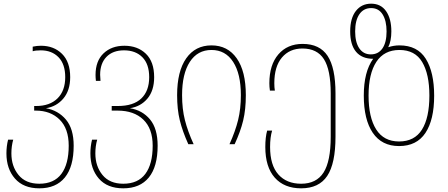

<svg xmlns="http://www.w3.org/2000/svg" viewBox="-20 -785 2436 1045"><path d="M15 50Q15 11 24 -25H52Q42 10 42 50Q42 120 81 167.5Q120 215 194 215Q274 215 314 161.5Q354 108 354 8Q354 -85 304.5 -134Q255 -183 175 -183H166V-208H176Q251 -208 293 -249.5Q335 -291 335 -365Q335 -436 298.5 -473.5Q262 -511 202 -511Q173 -511 158 -506V-531Q180 -536 203 -536Q273 -536 317.5 -492Q362 -448 362 -365Q362 -293 325 -249Q288 -205 230 -196Q297 -184 339 -134Q381 -84 381 8Q381 122 333 181Q285 240 194 240Q108 240 61.5 187Q15 134 15 50Z M472 50Q472 11 481 -25H509Q499 10 499 50Q499 120 538 167.5Q577 215 651 215Q731 215 771 161.5Q811 108 811 8Q811 -85 760 -134Q709 -183 620 -183H588V-208H621Q706 -208 749 -249Q792 -290 792 -365Q792 -436 755 -473.5Q718 -511 655 -511Q594 -511 559.5 -475.5Q525 -440 525 -378Q525 -365 527 -345H502Q500 -363 500 -377Q500 -453 543.5 -494.5Q587 -536 657 -536Q729 -536 774 -492.5Q819 -449 819 -365Q819 -292 782.5 -248.5Q746 -205 687 -196Q755 -185 796.5 -135Q838 -85 838 8Q838 122 790 181Q742 240 651 240Q564 240 518 187Q472 134 472 50Z M944 -267Q944 -397 993.5 -467.5Q1043 -538 1131 -538Q1219 -538 1268.5 -467.5Q1318 -397 1318 -267Q1318 -189 1303.5 -129Q1289 -69 1257 0H1229Q1261 -71 1276 -132Q1291 -193 1291 -267Q1291 -383 1249 -448Q1207 -513 1131 -513Q1055 -513 1013 -448Q971 -383 971 -267Q971 -192 986.5 -131Q1002 -70 1034 0H1005Q973 -71 958.5 -130.5Q944 -190 944 -267Z M1424 15Q1424 -38 1434 -74H1461Q1450 -38 1450 15Q1450 114 1495 164.5Q1540 215 1619 215Q1702 215 1741 154Q1780 93 1780 -41V-277Q1780 -405 1743 -463Q1706 -521 1626 -521Q1556 -521 1514.5 -472Q1473 -423 1473 -332Q1473 -309 1476 -292H1449Q1446 -312 1446 -332Q1446 -432 1495 -489Q1544 -546 1627 -546Q1720 -546 1763 -481Q1806 -416 1806 -277V-41Q1806 105 1761 172.5Q1716 240 1619 240Q1527 240 1475.5 182Q1424 124 1424 15Z M1960 -265Q1960 -394 2011 -465Q1950 -465 1918 -503Q1886 -541 1886 -614Q1886 -686 1917 -725.5Q1948 -765 2000 -765Q2053 -765 2081.5 -724Q2110 -683 2110 -614Q2110 -562 2093 -528Q2123 -538 2154 -538Q2252 -538 2297.5 -465Q2343 -392 2343 -264Q2343 -133 2295.5 -61.5Q2248 10 2152 10Q2058 10 2009 -62Q1960 -134 1960 -265ZM2084 -614Q2084 -672 2062.5 -706.5Q2041 -741 2000 -741Q1959 -741 1936 -707.5Q1913 -674 1913 -614Q1913 -555 1935.5 -522Q1958 -489 1998 -489Q2039 -489 2061.5 -521.5Q2084 -554 2084 -614ZM2317 -265Q2317 -381 2278 -447Q2239 -513 2154 -513Q2071 -513 2028.5 -448.5Q1986 -384 1986 -265Q1986 -146 2027.5 -80.5Q2069 -15 2152 -15Q2236 -15 2276.5 -79.5Q2317 -144 2317 -265Z"/></svg>

Font: Noto Sans Georgian Thin Narrow
Style: Regular
Weight: 250
Width: 4
Designer: Monotype Design team
Foundry: Monotype Imaging Inc.
Version: Version 1.000